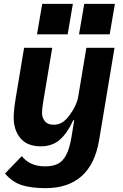

<svg xmlns="http://www.w3.org/2000/svg" viewBox="-20 -764 640 996"><path d="M6 136 93 46Q136 99 213 99Q253 99 279 86.5Q305 74 323 40.5Q341 7 351 -54L365 -140H360Q329 -73 290 -39Q251 -5 192 -5Q121 -5 86 -47Q51 -89 51 -154Q51 -192 62 -258L105 -516H251L205 -241L204 -234Q198 -202 198 -178Q198 -154 212.5 -135.5Q227 -117 258 -117Q283 -117 302 -128.5Q321 -140 339 -164Q378 -216 386 -264L428 -516H574L494 -36Q473 88 403 150Q333 212 217 212Q141 212 92 196Q43 180 6 136ZM358 -744 331 -586H172L199 -744ZM576 -744 549 -586H390L417 -744Z"/></svg>

Font: iA Writer Mono V
Style: Regular
Weight: 400
Italic angle: -9.5°
Designer: Mike Abbink, Paul van der Laan, Pieter van Rosmalen
Foundry: Bold Monday
Version: Version 2.000